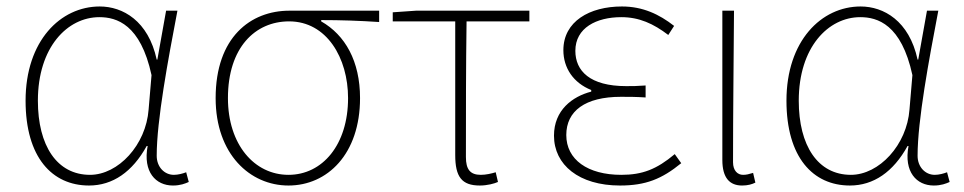

<svg xmlns="http://www.w3.org/2000/svg" viewBox="-20 -560 2977 593"><path d="M255 13C328 13 389 -29 433 -109H436C421 -29 461 13 514 13C537 13 552 7 563 2L555 -28C545 -24 530 -20 517 -20C488 -20 464 -44 464 -79C464 -188 499 -375 528 -527H493L466 -376H464C438 -496 359 -540 288 -540C167 -540 59 -434 59 -249C59 -74 141 13 255 13ZM258 -20C156 -20 97 -110 97 -249C97 -414 188 -507 287 -507C340 -507 414 -485 448 -328L439 -222C431 -112 345 -20 258 -20Z M871 13C991 13 1092 -84 1092 -257C1092 -371 1046 -452 972 -494V-498C1033 -498 1090 -496 1151 -492V-527H874C754 -527 646 -445 646 -257C646 -84 752 13 871 13ZM871 -20C766 -20 684 -113 684 -257C684 -413 768 -494 873 -494C989 -494 1055 -381 1055 -257C1055 -113 976 -20 871 -20Z M1462 13C1485 13 1507 7 1518 2L1511 -28C1498 -24 1481 -20 1465 -20C1432 -20 1419 -37 1419 -75C1419 -215 1419 -353 1421 -494H1615V-527H1265L1193 -522V-494H1386V-81C1386 -14 1406 13 1462 13Z M1895 13C1974 13 2024 -7 2084 -56L2064 -84C2008 -37 1964 -20 1899 -20C1795 -20 1729 -67 1729 -143C1729 -217 1787 -261 1898 -261C1923 -261 1943 -261 1974 -259V-296C1947 -294 1934 -294 1914 -294C1802 -294 1757 -341 1757 -403C1757 -474 1822 -507 1899 -507C1954 -507 1998 -487 2044 -452L2062 -480C2016 -516 1965 -540 1901 -540C1801 -540 1720 -494 1720 -405C1720 -350 1751 -304 1806 -282V-277C1748 -262 1691 -220 1691 -141C1691 -51 1768 13 1895 13Z M2272 13C2290 13 2303 9 2313 4L2306 -26C2293 -22 2285 -20 2275 -20C2258 -20 2244 -33 2244 -59C2244 -217 2246 -368 2247 -527H2211V-66C2211 -10 2234 13 2272 13Z M2605 13C2678 13 2739 -29 2783 -109H2786C2771 -29 2811 13 2864 13C2887 13 2902 7 2913 2L2905 -28C2895 -24 2880 -20 2867 -20C2838 -20 2814 -44 2814 -79C2814 -188 2849 -375 2878 -527H2843L2816 -376H2814C2788 -496 2709 -540 2638 -540C2517 -540 2409 -434 2409 -249C2409 -74 2491 13 2605 13ZM2608 -20C2506 -20 2447 -110 2447 -249C2447 -414 2538 -507 2637 -507C2690 -507 2764 -485 2798 -328L2789 -222C2781 -112 2695 -20 2608 -20Z"/></svg>

Font: Noto Sans JP Thin
Style: Regular
Weight: 100
Designer: Ryoko NISHIZUKA 西塚涼子 (kana, bopomofo & ideographs); Paul D. Hunt (Latin, Greek & Cyrillic); Sandoll Communications 산돌커뮤니
Foundry: Adobe
Version: Version 2.004;hotconv 1.0.118;makeotfexe 2.5.65603